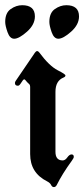

<svg xmlns="http://www.w3.org/2000/svg" viewBox="-39 -723 329 752"><path d="M0 0ZM154.3 -637.2Q154.3 -672.4 175.8 -687.5Q197.3 -702.6 220.7 -702.6Q270.5 -702.6 270.5 -658.7Q270.5 -626.5 239.5 -598.9Q208.5 -571.3 189.5 -571.3Q172.4 -571.3 163.3 -596.9Q154.3 -622.6 154.3 -637.2ZM-18.6 -637.2Q-18.6 -672.4 2.9 -687.5Q24.4 -702.6 47.9 -702.6Q97.7 -702.6 97.7 -658.7Q97.7 -626.5 66.7 -598.9Q35.6 -571.3 16.6 -571.3Q-0.5 -571.3 -9.5 -596.9Q-18.6 -622.6 -18.6 -637.2ZM19.5 -397.9Q19.5 -401.9 22.5 -406.2L97.7 -516.6Q102.1 -522.9 106.4 -522.9Q110.8 -522.9 114.7 -517.6Q153.8 -464.8 187 -447.8Q217.3 -432.6 217.3 -427.5Q217.3 -422.4 210 -419.4Q178.2 -406.7 178.2 -363.3V-128.4Q178.2 -94.7 206.5 -94.7Q216.3 -94.7 224.6 -106.4Q232.9 -118.2 241.2 -118.2Q250 -118.2 250 -108.4Q250 -104 242.2 -93.3Q204.6 -41.5 183.6 1Q179.2 9.8 172.1 9.8Q165 9.8 161.1 1.5Q157.2 -6.8 145.5 -12.7Q79.1 -45.9 79.1 -119.6V-383.3Q79.1 -390.1 75.2 -393.6Q66.9 -400.9 60.5 -409.2Q58.6 -412.1 55.7 -412.1Q53.2 -412.1 50.3 -408.2L41 -394.5Q36.1 -387.2 31.2 -387.2Q19.5 -387.2 19.5 -397.9Z"/></svg>

Font: UnifrakturMaguntia
Style: Book
Weight: 400
Designer: j. 'mach' wust, Gerrit Ansmann, Georg Duffner, based on a font by Peter Wiegel, original typeface by Carl Albert Fahrenw
Version: Version 2017-03-19